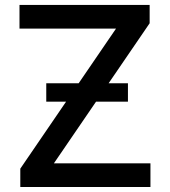

<svg xmlns="http://www.w3.org/2000/svg" viewBox="-20 -747 679 767"><path d="M61.1 0V-73.2L443.5 -632.8H57.9V-727.3H577.8V-654.1L195.3 -94.5H581V0ZM164.8 -340.9V-414.4H491.1V-340.9Z"/></svg>

Font: Inter Zeller Medium
Style: Regular
Weight: 500
Designer: Rasmus Andersson; Joe Bland
Foundry: zeller
Version: Version 3.015;git-dec3a8cb1